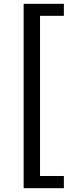

<svg xmlns="http://www.w3.org/2000/svg" viewBox="-20 -816 395 1007"><path d="M104 171H315V107H190V-733H315V-796H104Z"/></svg>

Font: Source Han Sans JP Medium
Style: Regular
Weight: 500
Designer: Ryoko NISHIZUKA 西塚涼子 (kana, bopomofo & ideographs); Paul D. Hunt (Latin, Greek & Cyrillic); Sandoll Communications 산돌커뮤니
Foundry: Adobe
Version: Version 2.002;hotconv 1.0.116;makeotfexe 2.5.65601